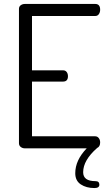

<svg xmlns="http://www.w3.org/2000/svg" viewBox="-20 -751 548 972"><path d="M76 -26V-706Q76 -718 85 -724.5Q94 -731 106 -731H462Q487 -731 487 -702Q487 -689 480.5 -679.5Q474 -670 462 -670H142V-395H299Q311 -395 317.5 -386.5Q324 -378 324 -365Q324 -338 299 -338H142V-61H462Q473 -61 480 -52Q487 -43 487 -30Q487 -9 472 -2Q401 60 401 121Q401 166 463 166Q483 166 483 184Q483 201 458 201Q417 201 389 182.5Q361 164 361 126Q361 60 419 0H106Q94 0 85 -7Q76 -14 76 -26Z"/></svg>

Font: Terminal Dosis
Style: Regular
Weight: 400
Designer: Edgar Tolentino, Pablo Impallari, Igino Marini
Foundry: Edgar Tolentino, Pablo Impallari, Igino Marini
Version: Version 1.007